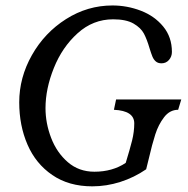

<svg xmlns="http://www.w3.org/2000/svg" viewBox="-20 -655 677 692"><path d="M633.3 -296.4H398.4L390.6 -259.3Q463.9 -255.9 463.9 -210.4Q463.9 -180.2 456.1 -148.7Q448.2 -117.2 433.1 -67.9Q385.3 -36.1 320.3 -36.1Q264.2 -36.1 224.4 -70.6Q184.6 -105 164.3 -158Q144 -210.9 144 -265.1Q144 -335 174.1 -409.9Q204.1 -484.9 259.8 -535.2Q315.4 -585.4 387.7 -585.4Q434.6 -585.4 461.2 -570.1Q487.8 -554.7 498.8 -533.7Q509.8 -512.7 519 -481Q524.9 -461.9 529.3 -451.2Q533.7 -440.4 541.5 -433.6Q549.3 -426.8 562 -426.8Q578.6 -426.8 589.1 -439Q599.6 -451.2 599.6 -467.8Q599.6 -521.5 568.1 -559.6Q536.6 -597.7 487.3 -616.5Q438 -635.3 385.3 -635.3Q295.4 -635.3 218 -586.2Q140.6 -537.1 95 -456.3Q49.3 -375.5 49.3 -286.1Q49.3 -202.6 79.1 -133.8Q108.9 -64.9 168.5 -24.2Q228 16.6 312.5 16.6Q363.8 16.6 413.6 0.7Q463.4 -15.1 506.8 -44.9Q510.7 -59.1 516.6 -84.5Q528.3 -135.3 539.6 -170.4Q550.8 -205.6 571.3 -232.4Q591.8 -259.3 622.1 -259.3Z"/></svg>

Font: Radley
Style: Italic
Weight: 400
Italic angle: -12°
Designer: Vernon Adams
Foundry: Vernon Adams
Version: Version 1.003; ttfautohint (v1.6)